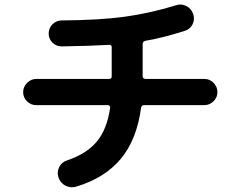

<svg xmlns="http://www.w3.org/2000/svg" viewBox="-20 -768 1040 830"><path d="M136.7 -313.5Q113.3 -313.5 96.7 -330.1Q80.1 -346.7 80.1 -369.6Q80.1 -392.6 97.2 -409.7Q114.3 -426.8 136.7 -426.8H452.1Q462.9 -426.8 462.9 -438.5V-564.5Q462.9 -574.2 452.1 -574.2Q372.1 -569.3 247.1 -567.4Q223.6 -567.4 207 -583.5Q190.4 -599.6 190.4 -623Q190.4 -646.5 207 -663.1Q223.6 -679.7 247.1 -679.7Q409.2 -680.7 519.5 -695.8Q629.9 -710.9 740.2 -745.1Q763.7 -752.9 785.2 -742.2Q806.6 -731.4 814.9 -708Q823.2 -684.6 812.5 -663.1Q801.8 -641.6 779.3 -634.8Q684.6 -604.5 609.4 -591.8Q597.7 -589.8 596.7 -579.1V-438.5Q596.7 -427.7 608.4 -426.8H863.3Q886.7 -426.8 903.3 -409.7Q919.9 -392.6 919.9 -369.6Q919.9 -346.7 902.8 -330.1Q885.7 -313.5 863.3 -313.5H601.6Q591.8 -313.5 589.8 -301.8Q571.3 -164.1 502 -81.1Q432.6 2 308.6 39.1Q284.2 45.9 262.2 34.2Q240.2 22.5 232.4 -2Q225.6 -24.4 235.8 -45.4Q246.1 -66.4 268.6 -74.2Q353.5 -102.5 397.9 -155.3Q442.4 -208 456.1 -301.8Q457 -305.7 454.1 -309.6Q451.2 -313.5 446.3 -313.5Z"/></svg>

Font: Rounded-X Mgen+ 2m bold
Style: Bold
Weight: 700
Designer: [Source Han Sans]
Ryoko NISHIZUKA  (kana & ideographs); Paul D. Hunt (Latin, Greek & Cyrillic); Wenlong ZHANG  (bopomofo
Version: Version 1.059.20150602